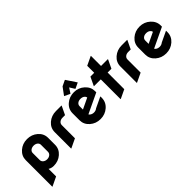

<svg xmlns="http://www.w3.org/2000/svg" viewBox="55 -1686 2816 2816"><g transform="rotate(-45 1462.5 -278.5)"><path d="M214.8 -342.8V-197.8Q214.8 -167.5 239.3 -147.5Q263.7 -127.4 300 -127.4Q336.4 -127.4 361.1 -147.2Q385.7 -167 385.7 -198.2V-342.8Q385.7 -372.1 361.8 -391.1Q336.9 -410.2 300.5 -410.2Q264.2 -410.2 239.7 -391.4Q215.3 -372.6 214.8 -342.8ZM73.2 210H68.4V-340.3Q68.4 -426.8 136.7 -487.3Q204.6 -546.9 300 -546.9Q395.5 -546.9 463.9 -487.8Q532.2 -428.2 532.2 -340.3V-197.3Q532.2 -109.4 464.4 -49.8Q397 9.8 300.3 9.8Q252.4 9.8 214.8 -13.7V142.6Z M664.1 9.8H659.2V-330.6Q659.2 -418.9 727.5 -478Q796.4 -537.1 891.1 -537.1H1005.9V-532.2L942.9 -400.4H891.1Q853.5 -400.4 829.6 -380.4Q805.7 -360.4 805.7 -329.6V-57.6Z M1303.7 -766.6H1308.6L1414.1 -607.9L1327.1 -566.4H1322.3L1272.9 -645.5L1221.7 -566.4H1216.8L1129.9 -607.9L1215.8 -724.6ZM1108.4 -49.8Q1040 -109.9 1040 -196.8V-340.3Q1040 -428.7 1108.4 -487.8Q1176.8 -546.9 1271.7 -546.9Q1366.7 -546.9 1435.1 -484.9Q1503.4 -422.9 1503.4 -337.9V-313L1193.4 -166Q1199.7 -154.3 1211.4 -145.5Q1236.3 -127 1272 -127Q1309.1 -127 1336.4 -149.9L1499 -227.1H1503.9V-200.2Q1503.9 -110.4 1435.5 -50.3Q1367.2 9.8 1272 9.8Q1176.8 9.8 1108.4 -49.8ZM1186.5 -272.5 1356.4 -353.5Q1352.5 -376 1333 -391.1Q1308.6 -409.7 1271.5 -409.7Q1233.4 -409.7 1210.4 -391.1Q1186.5 -372.1 1186.5 -342.8Z M1689.5 9.8H1684.6V-400.4H1543V-405.3L1606 -537.1H1684.6V-682.1L1821.3 -747.1H1826.2V-537.1H1967.8V-532.2L1904.8 -400.4H1826.2V-55.2Z M2026.4 9.8H2021.5V-330.6Q2021.5 -418.9 2089.8 -478Q2158.7 -537.1 2253.4 -537.1H2368.2V-532.2L2305.2 -400.4H2253.4Q2215.8 -400.4 2191.9 -380.4Q2168 -360.4 2168 -329.6V-57.6Z M2470.7 -49.8Q2402.3 -109.9 2402.3 -196.8V-340.3Q2402.3 -428.7 2470.7 -487.8Q2539.1 -546.9 2634 -546.9Q2729 -546.9 2797.4 -484.9Q2865.7 -422.9 2865.7 -337.9V-313L2555.7 -166Q2562 -154.3 2573.7 -145.5Q2598.6 -127 2634.3 -127Q2671.4 -127 2698.7 -149.9L2861.3 -227.1H2866.2V-200.2Q2866.2 -110.4 2797.9 -50.3Q2729.5 9.8 2634.3 9.8Q2539.1 9.8 2470.7 -49.8ZM2548.8 -272.5 2718.8 -353.5Q2714.8 -376 2695.3 -391.1Q2670.9 -409.7 2633.8 -409.7Q2595.7 -409.7 2572.8 -391.1Q2548.8 -372.1 2548.8 -342.8Z"/></g></svg>

Font: Nova Round
Style: Bold
Weight: 700
Designer: Wojciech Kalinowski "wmk69" (wmk69@o2.pl)
Foundry: Wojciech Kalinowski "wmk69" (wmk69@o2.pl)
Version: Version 3.1.0; 2021-05-23